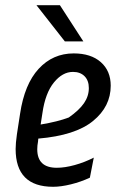

<svg xmlns="http://www.w3.org/2000/svg" viewBox="-20 -705 476 737"><path d="M405 -376Q405 -296 337 -240.5Q269 -185 127 -173L126 -162Q123 -146 123 -132Q123 -61 198 -61Q229 -61 267 -71.5Q305 -82 340 -100L325 -23Q291 -7 252.5 2.5Q214 12 184 12Q40 12 40 -133Q40 -155 45 -190L57 -268Q74 -382 128.5 -441Q183 -500 263 -500Q329 -500 367 -466.5Q405 -433 405 -376ZM143 -272 136 -227Q202 -238 244 -254Q284 -282 302.5 -309Q321 -336 321 -367Q321 -396 304.5 -412.5Q288 -429 260 -429Q220 -429 187 -388.5Q154 -348 143 -272ZM120 -685H210L300 -546H229Z"/></svg>

Font: Ropa Sans
Style: Italic
Weight: 400
Version: Version 1.100